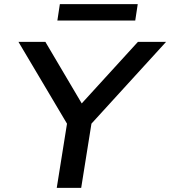

<svg xmlns="http://www.w3.org/2000/svg" viewBox="-20 -907 822 927"><path d="M254 0 312 -363 320 -282 69 -705H199L375 -407H374L646 -705H782L396 -282L430 -363L372 0ZM257 -808 269 -887H645L633 -808Z"/></svg>

Font: Nunito Sans 7pt SemiExpanded SemiBold
Style: Italic
Weight: 600
Width: 6
Italic angle: -9°
Designer: Vernon Adams
Foundry: Vernon Adams
Version: Version 3.101;gftools[0.9.27]